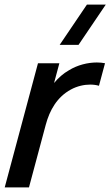

<svg xmlns="http://www.w3.org/2000/svg" viewBox="-57 -815 480 835"><path d="M403 -795H321L202.6 -620H284.6ZM243 -509.5C218.9 -496 196.7 -476.5 178.1 -454L201.2 -540H108.2L-36.5 0H69L142 -272.5C159 -336 191.3 -393 251 -425.5C278.6 -440.6 308.7 -447.1 335.3 -447.1C349.2 -447.1 362.2 -445.3 373.4 -442L399.7 -540C388.6 -542.2 376.6 -543.3 364.1 -543.3C324.6 -543.3 279.9 -532.3 243 -509.5Z"/></svg>

Font: Manrope
Style: SemiBoldItalic
Weight: 600
Italic angle: -15°
Designer: Mikhail Sharanda
Foundry: Mikhail Sharanda
Version: Version 4.502;hotconv 1.0.109;makeotfexe 2.5.65596